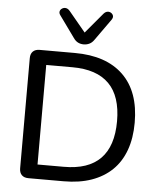

<svg xmlns="http://www.w3.org/2000/svg" viewBox="-61 -998 870 1051"><g transform="rotate(5 373.5 -473.0)"><path d="M135 0Q111 0 98 -13Q85 -26 85 -50V-655Q85 -679 98 -692Q111 -705 135 -705H328Q501 -705 594.5 -614.5Q688 -524 688 -353Q688 -268 664 -202Q640 -136 594 -91.5Q548 -47 481.5 -23.5Q415 0 328 0ZM178 -79H322Q390 -79 440 -96Q490 -113 523.5 -147Q557 -181 574 -232.5Q591 -284 591 -353Q591 -490 523.5 -558Q456 -626 322 -626H178ZM372 -756Q355 -756 341 -763Q327 -770 316 -786L231 -904Q223 -915 225.5 -925Q228 -935 237.5 -941Q247 -947 258 -945.5Q269 -944 279 -933L372 -821L466 -933Q476 -944 487 -945.5Q498 -947 507 -941Q516 -935 518.5 -925.5Q521 -916 513 -904L429 -786Q418 -770 403.5 -763Q389 -756 372 -756Z"/></g></svg>

Font: Nunito Medium
Style: Regular
Weight: 500
Designer: Vernon Adams
Foundry: Vernon Adams
Version: Version 3.602